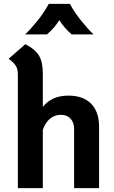

<svg xmlns="http://www.w3.org/2000/svg" viewBox="-20 -980 596 1000"><path d="M496 -320V0H366V-308Q366 -342 347.5 -362Q329 -382 298 -382Q232 -382 203 -304V0H73V-593Q73 -620 62.5 -637Q52 -654 25 -674L112 -750Q163 -724 183 -690.5Q203 -657 203 -597V-423Q249 -482 336 -482Q413 -482 454.5 -440Q496 -398 496 -320ZM234 -960H344Q368 -915 404.5 -870Q441 -825 467 -801H353Q313 -836 289 -875Q265 -836 225 -801H111Q137 -825 173.5 -870Q210 -915 234 -960Z"/></svg>

Font: KoHo
Style: Bold
Weight: 700
Designer: Cadson Demak & Katatrad Team
Foundry: Cadson Demak Co.,Ltd.
Version: Version 1.000; ttfautohint (v1.6)